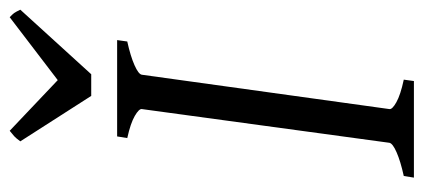

<svg xmlns="http://www.w3.org/2000/svg" viewBox="-260 -618 878 398"><g transform="rotate(-90 179.0 -419.0)"><path d="M292 -594.2Q261.2 -587.4 242.7 -579.1Q224.1 -570.8 223.1 -564L151.9 -50.8Q150.9 -44.9 166 -36.4Q181.2 -27.8 212.9 -21L210 0H9.8L13.2 -21Q43.9 -27.8 62.3 -35.9Q80.6 -43.9 82 -50.8L151.9 -564Q152.8 -569.8 137.7 -578.6Q122.6 -587.4 91.8 -594.2L95.2 -615.2H294.9ZM224.1 -668.9H179.2L85 -815.9Q91.8 -825.2 95.7 -828.6Q99.6 -832 106.9 -837.9L211.9 -738.3L342.3 -837.9Q348.1 -832.5 350.8 -828.9Q353.5 -825.2 357.9 -815.9Z"/></g></svg>

Font: Gentium Plus Eur
Style: Italic
Weight: 400
Italic angle: -8°
Designer: J. Victor Gaultney, Annie Olsen, Iska Routamaa, Becca Hirsbrunner
Foundry: SIL International
Version: Version 5.000